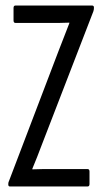

<svg xmlns="http://www.w3.org/2000/svg" viewBox="-20 -675 372 695"><path d="M16 0Q10 0 10 -7V-10Q10 -15 13 -21L191 -488Q201 -514 211 -539.5Q221 -565 231 -591V-593Q212 -592 193.5 -592Q175 -592 156 -592H36Q29 -592 29 -601V-646Q29 -655 36 -655H313Q320 -655 320 -648V-646Q320 -643 319.5 -640Q319 -637 318 -634L131 -150Q123 -128 114.5 -107Q106 -86 97 -64V-62Q120 -63 136 -63Q152 -63 171 -63H297Q304 -63 304 -54V-9Q304 0 297 0Z"/></svg>

Font: Sofia Sans Extra Condensed
Style: Regular
Weight: 400
Designer: Botio Nikoltchev, Ani Petrova
Foundry: lettersoup
Version: Version 4.101